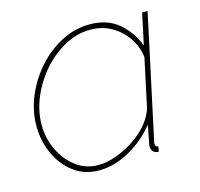

<svg xmlns="http://www.w3.org/2000/svg" viewBox="-84 -617 748 718"><g transform="rotate(-15 290.0 -258.5)"><path d="M216 10Q159 10 117.5 -21.5Q76 -53 53.5 -103.5Q31 -154 31 -210Q31 -270 55 -326.5Q79 -383 120 -428.5Q161 -474 213 -500.5Q265 -527 321 -527Q391 -527 434.5 -488.5Q478 -450 497 -398L523 -519H544L442 -44Q441 -42 440.5 -38.5Q440 -35 440 -32Q440 -20 452 -20L448 0Q446 0 443.5 0Q441 0 439 -1Q429 -4 424.5 -11Q420 -18 420 -29Q420 -32 421 -37Q422 -42 425 -57.5Q428 -73 435 -108Q393 -56 334 -23Q275 10 216 10ZM218 -10Q250 -10 286.5 -23Q323 -36 356.5 -58Q390 -80 414.5 -109Q439 -138 448 -169L488 -356Q483 -396 460.5 -430Q438 -464 401.5 -485.5Q365 -507 318 -507Q266 -507 218 -480.5Q170 -454 132.5 -411Q95 -368 73 -315.5Q51 -263 51 -210Q51 -157 73 -111.5Q95 -66 132.5 -38Q170 -10 218 -10Z"/></g></svg>

Font: Raleway Thin Thin
Style: Italic
Weight: 250
Italic angle: -12°
Version: Version 4.026